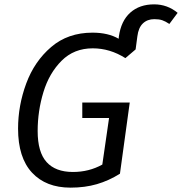

<svg xmlns="http://www.w3.org/2000/svg" viewBox="-20 -850 836 882"><path d="M796 -791 758 -740Q740 -752 725.5 -757Q711 -762 689 -762Q657 -762 636.5 -742.5Q616 -723 611 -683L603 -623L556 -583Q485 -628 406 -628Q320 -628 263 -571Q206 -514 179.5 -427Q153 -340 153 -248Q153 -151 194 -105.5Q235 -60 315 -60Q389 -60 450 -94L481 -308H358V-379H576L531 -52Q480 -20 425 -4Q370 12 304 12Q191 12 127 -57Q63 -126 63 -259Q63 -365 100.5 -466.5Q138 -568 215 -634Q292 -700 405 -700Q477 -700 525 -672L526 -682Q536 -754 578.5 -792Q621 -830 688 -830Q749 -830 796 -791Z"/></svg>

Font: FiraGO Book
Style: Italic
Weight: 350
Italic angle: -8°
Designer: bBox Type GmbH
Foundry: bBox Type GmbH
Version: Version 1.001